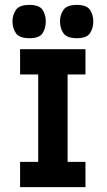

<svg xmlns="http://www.w3.org/2000/svg" viewBox="-20 -764 437 784"><path d="M136 -18V-545H256V-18ZM62 0V-103H329V0ZM62 -460V-563H329V-460ZM100 -608Q59 -608 45 -628.5Q31 -649 31 -677Q31 -703 45 -723.5Q59 -744 100 -744Q141 -744 154 -723.5Q167 -703 167 -677Q167 -649 154 -628.5Q141 -608 100 -608ZM294 -608Q253 -608 239 -628.5Q225 -649 225 -677Q225 -703 239 -723.5Q253 -744 294 -744Q334 -744 347.5 -723.5Q361 -703 361 -677Q361 -649 347.5 -628.5Q334 -608 294 -608Z"/></svg>

Font: Darker Grotesque Light ExtraBold
Style: Regular
Weight: 800
Version: Version 1.000;gftools[0.9.28]